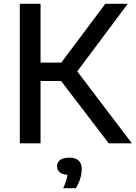

<svg xmlns="http://www.w3.org/2000/svg" viewBox="-20 -760 720 1018"><path d="M556.5 0 304 -330.5H195V0H85V-740H195V-428H305L538.5 -740H657.5L389.5 -381.5L679.5 0ZM413.5 137Q413.5 160.5 405 188Q396.5 215.5 381.5 238H315Q333.5 198.5 338 167Q310 165 296.2 153.2Q282.5 141.5 282.5 121.5Q282.5 100.5 298.8 88.2Q315 76 347 76Q413.5 76 413.5 137Z"/></svg>

Font: Encode Sans Semi Expanded Medium
Style: Regular
Weight: 500
Width: 6
Designer: Multiple Designers
Foundry: Impallari Type
Version: Version 2.000